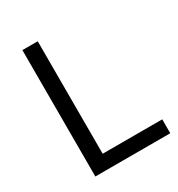

<svg xmlns="http://www.w3.org/2000/svg" viewBox="-167 -810 855 921"><g transform="rotate(-30 260.0 -350.0)"><path d="M93 0V-700H178V-77H508V0Z"/></g></svg>

Font: Figtree
Style: Regular
Weight: 400
Designer: Erik Kennedy
Foundry: Erik Kennedy
Version: Version 2.002